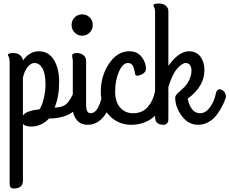

<svg xmlns="http://www.w3.org/2000/svg" viewBox="-20 -685 1311 1097"><path d="M159 38Q124 38 111 23V348Q111 392 58 392Q35 392 35 365V-333Q35 -350 30 -360Q25 -370 25 -371Q25 -382 57 -382Q80 -382 95 -369.5Q110 -357 111 -339Q148 -392 202 -392Q258 -392 288 -343Q318 -294 318 -216Q318 -132 292 -70Q337 -72 356.5 -88.5Q376 -105 396 -146Q409 -173 419 -173Q431 -173 443 -159.5Q455 -146 455 -135Q455 -93 402.5 -50.5Q350 -8 260 -8Q217 38 159 38ZM177 -325Q156 -325 137.5 -301.5Q119 -278 111 -241V-25Q130 -53 205 -60Q222 -84 231 -126Q240 -168 240 -200Q240 -265 222.5 -295Q205 -325 177 -325Z M449 -481Q424 -481 406.5 -499Q389 -517 389 -542Q389 -568 406.5 -585.5Q424 -603 449 -603Q475 -603 492.5 -585.5Q510 -568 510 -542Q510 -517 492.5 -499Q475 -481 449 -481ZM472 -338V-84Q472 -38 498 -38Q543 -38 565 -146Q572 -184 597 -174Q618 -166 623 -142Q625 -135 623 -128Q580 28 480 28Q442 28 419 1Q396 -26 396 -66V-333Q396 -344 394 -353.5Q392 -363 392 -365Q392 -382 418 -382Q442 -382 457 -369.5Q472 -357 472 -338Z M729 28Q658 28 607 -22.5Q556 -73 556 -161Q556 -251 603 -321.5Q650 -392 719 -392Q765 -392 789.5 -359.5Q814 -327 814 -294Q814 -269 784 -257Q758 -246 752 -261Q750 -265 751 -271Q750 -273 748 -282.5Q746 -292 744 -297.5Q742 -303 738 -310.5Q734 -318 727 -321.5Q720 -325 710 -325Q682 -325 660 -276.5Q638 -228 638 -161Q638 -103 666.5 -70.5Q695 -38 740 -38Q794 -38 825 -74.5Q856 -111 866 -164Q870 -185 886 -189Q902 -193 915.5 -182Q929 -171 927 -154Q925 -133 918 -111.5Q911 -90 896 -64Q881 -38 860 -18.5Q839 1 805 14.5Q771 28 729 28Z M866 -16V-616Q866 -633 861 -643Q856 -653 856 -654Q856 -665 888 -665Q912 -665 927 -652.5Q942 -640 942 -621V-309Q1002 -392 1059 -392Q1103 -392 1125.5 -361Q1148 -330 1148 -284Q1148 -191 1052 -121Q1071 -38 1123 -38Q1155 -38 1179.5 -72Q1204 -106 1212 -145Q1219 -183 1244 -173Q1265 -165 1270 -141Q1272 -134 1270 -127Q1262 -103 1250 -79.5Q1238 -56 1219 -30Q1200 -4 1172 12Q1144 28 1112 28Q1056 28 1018.5 -22.5Q981 -73 981 -128Q981 -138 995.5 -152.5Q1010 -167 1027.5 -182Q1045 -197 1059.5 -224.5Q1074 -252 1074 -283Q1074 -302 1065 -313.5Q1056 -325 1042 -325Q1020 -325 991.5 -292Q963 -259 942 -187V-15Q942 -1 941.5 5.5Q941 12 934 20Q927 28 914 28Q866 28 866 -16Z"/></svg>

Font: Grand Hotel
Style: Regular
Weight: 400
Designer: Brian J. Bonislawsky & Jim Lyles for Astigmatic (AOETI)
Foundry: Astigmatic (AOETI)
Version: Version 001.000